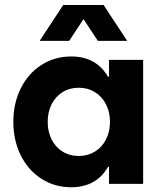

<svg xmlns="http://www.w3.org/2000/svg" viewBox="-20 -747 660 780"><path d="M426.8 -252Q426.8 -292 410.4 -323.7Q394 -355.5 365.2 -373Q336.4 -390.6 299.8 -390.6Q263.2 -390.6 234.4 -372.8Q205.6 -355 189.7 -323.5Q173.8 -292 173.8 -252Q173.8 -211.9 189.7 -180.4Q205.6 -148.9 234.4 -131.1Q263.2 -113.3 299.8 -113.3Q336.4 -113.3 365.2 -130.9Q394 -148.4 410.4 -180.2Q426.8 -211.9 426.8 -252ZM422.9 0V-69.3H418.9Q395.5 -27.8 357.7 -7.1Q319.8 13.7 269.5 13.7Q201.7 13.7 147.9 -21Q94.2 -55.7 64.2 -116.2Q34.2 -176.8 34.2 -252Q34.2 -327.1 64.2 -387.7Q94.2 -448.2 147.9 -482.9Q201.7 -517.6 269.5 -517.6Q370.6 -517.6 418.5 -435.5H422.9V-503.9H561.5V0ZM236.8 -726.6H400.9L496.6 -581.1H377.4L319.3 -669.4L261.2 -581.1H141.1Z"/></svg>

Font: Wanted Sans
Style: Bold
Weight: 700
Designer: Original Design by Kil Hyung-jin and Kang Hanbin, Wanted Lab, Inc; Hangeul from Source Han Sans by Jang Soo-young and Ka
Foundry: Wanted Lab, Inc.
Version: Version 1.000